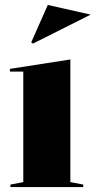

<svg xmlns="http://www.w3.org/2000/svg" viewBox="-20 -755 386 775"><path d="M22 0V-10L74 -20V-466H20V-477L264 -515V-20L316 -10V0ZM113 -579 106 -584 173 -735 346 -696Z"/></svg>

Font: Kalnia SemiBold
Style: Regular
Weight: 600
Designer: Frida Medrano
Foundry: Frida Medrano
Version: Version 1.105